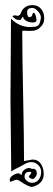

<svg xmlns="http://www.w3.org/2000/svg" viewBox="-20 -739 208 751"><path d="M107 -719Q128 -719 140.5 -704.5Q153 -690 153 -667Q153 -645 136 -631Q124 -618 99 -618Q95 -618 85 -618.5Q75 -619 69 -619Q67 -619 67 -617Q67 -532 70.5 -363.5Q74 -195 74 -109Q104 -115 107 -115Q128 -115 139.5 -98.5Q151 -82 151 -58Q151 -24 114 -10Q106 -8 105 -8Q91 -8 56 -32Q48 -36 45 -36Q42 -36 32.5 -32.5Q23 -29 21 -27Q18 -32 18 -35Q18 -45 30 -53Q42 -61 53 -61Q56 -61 59 -58Q62 -55 65 -55Q65 -67 74.5 -74.5Q84 -82 96 -82L101 -80L106 -78Q108 -78 108 -79Q124 -79 124 -60Q124 -54 118.5 -46.5Q113 -39 108 -39Q104 -39 98.5 -42Q93 -45 93 -48Q93 -49 94.5 -51.5Q96 -54 98 -56Q108 -67 96 -67Q76 -67 76 -48Q76 -39 85.5 -31.5Q95 -24 105 -24Q122 -24 131.5 -36.5Q141 -49 141 -67Q141 -82 129.5 -93.5Q118 -105 102 -105Q94 -105 85.5 -101.5Q77 -98 69 -93Q61 -88 58 -87Q32 -75 24 -68Q24 -116 22.5 -208.5Q21 -301 21 -350Q21 -402 22 -506Q23 -610 23 -666Q56 -633 99 -633Q100 -633 106 -634H112Q130 -634 135 -648Q140 -663 140 -671Q140 -682 128.5 -695Q117 -708 107 -708Q86 -708 86 -692Q86 -672 95 -672Q105 -672 107 -683Q108 -685 108 -686Q108 -689 112 -689Q119 -689 123 -661Q123 -651 109 -651Q94 -651 82 -658Q73 -662 70 -674Q63 -667 63 -664Q63 -661 55 -661Q49 -661 45 -662.5Q41 -664 36.5 -668Q32 -672 29 -674Q31 -679 38 -679Q39 -679 44 -678L48 -677Q52 -677 55.5 -679.5Q59 -682 60 -684.5Q61 -687 63 -691.5Q65 -696 66 -698Q80 -719 107 -719Z"/></svg>

Font: Bukvitsa
Style: Regular
Weight: 500
Foundry: Ponomar Technologies, Inc.
Version: Version 1.1